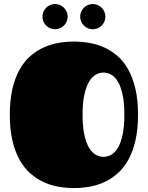

<svg xmlns="http://www.w3.org/2000/svg" viewBox="-20 -935 750 974"><path d="M355 19Q315.9 19 276.6 12.2Q237.3 5.4 201.2 -11.2Q165 -27.8 133.8 -55.4Q102.5 -83 79.3 -124.3Q56.2 -165.5 43 -221.9Q29.8 -278.3 29.8 -353Q29.8 -427.2 43 -483.9Q56.2 -540.5 79.3 -581.8Q102.5 -623 133.8 -650.4Q165 -677.7 201.2 -694.1Q237.3 -710.4 276.6 -717.3Q315.9 -724.1 355 -724.1Q394 -724.1 433.6 -717.3Q473.1 -710.4 509.3 -694.1Q545.4 -677.7 576.7 -650.4Q607.9 -623 630.9 -581.8Q653.8 -540.5 667 -483.9Q680.2 -427.2 680.2 -353Q680.2 -278.8 667 -222.2Q653.8 -165.5 630.9 -124.3Q607.9 -83 576.7 -55.4Q545.4 -27.8 509.3 -11.2Q473.1 5.4 433.6 12.2Q394 19 355 19ZM398.9 -353Q398.9 -292 408 -251Q417 -210 432.1 -185.1Q447.3 -160.2 466.1 -149.7Q484.9 -139.2 504.9 -139.2Q524.9 -139.2 543.9 -149.7Q563 -160.2 577.9 -185.1Q592.8 -210 601.8 -251Q610.8 -292 610.8 -353Q610.8 -414.1 601.8 -455.1Q592.8 -496.1 577.9 -521Q563 -545.9 543.9 -556.4Q524.9 -566.9 504.9 -566.9Q484.9 -566.9 466.1 -556.4Q447.3 -545.9 432.1 -521Q417 -496.1 408 -455.1Q398.9 -414.1 398.9 -353ZM195.3 -850.6Q195.3 -863.8 200.4 -875.5Q205.6 -887.2 214.1 -895.8Q222.7 -904.3 234.4 -909.4Q246.1 -914.6 259.3 -914.6Q272.5 -914.6 284.2 -909.4Q295.9 -904.3 304.4 -895.8Q313 -887.2 318.1 -875.5Q323.2 -863.8 323.2 -850.6Q323.2 -837.4 318.1 -825.7Q313 -814 304.4 -805.4Q295.9 -796.9 284.2 -791.7Q272.5 -786.6 259.3 -786.6Q246.1 -786.6 234.4 -791.7Q222.7 -796.9 214.1 -805.4Q205.6 -814 200.4 -825.7Q195.3 -837.4 195.3 -850.6ZM386.7 -850.6Q386.7 -863.8 391.8 -875.5Q397 -887.2 405.5 -895.8Q414.1 -904.3 425.8 -909.4Q437.5 -914.6 450.7 -914.6Q463.9 -914.6 475.6 -909.4Q487.3 -904.3 495.8 -895.8Q504.4 -887.2 509.5 -875.5Q514.6 -863.8 514.6 -850.6Q514.6 -837.4 509.5 -825.7Q504.4 -814 495.8 -805.4Q487.3 -796.9 475.6 -791.7Q463.9 -786.6 450.7 -786.6Q437.5 -786.6 425.8 -791.7Q414.1 -796.9 405.5 -805.4Q397 -814 391.8 -825.7Q386.7 -837.4 386.7 -850.6Z"/></svg>

Font: Fascinate Cyrillic
Style: Regular
Weight: 900
Designer: Denis Ignatov
Foundry: Astigmatic (AOETI)
Version: Version 1.00 November 30, 2018, initial release